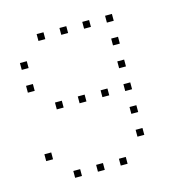

<svg xmlns="http://www.w3.org/2000/svg" viewBox="-96 -556 792 813"><g transform="rotate(-15 300.0 -150.0)"><path d="M136 -465Q135 -465 135 -465Q135 -465 135 -464V-436Q135 -435 135 -435Q135 -435 136 -435H164Q165 -435 165 -435Q165 -435 165 -436V-464Q165 -465 165 -465Q165 -465 164 -465ZM236 -465Q235 -465 235 -465Q235 -465 235 -464V-436Q235 -435 235 -435Q235 -435 236 -435H264Q265 -435 265 -435Q265 -435 265 -436V-464Q265 -465 265 -465Q265 -465 264 -465ZM336 -465Q335 -465 335 -465Q335 -465 335 -464V-436Q335 -435 335 -435Q335 -435 336 -435H364Q365 -435 365 -435Q365 -435 365 -436V-464Q365 -465 365 -465Q365 -465 364 -465ZM436 -465Q435 -465 435 -465Q435 -465 435 -464V-436Q435 -435 435 -435Q435 -435 436 -435H464Q465 -435 465 -435Q465 -435 465 -436V-464Q465 -465 465 -465Q465 -465 464 -465ZM36 -365Q35 -365 35 -365Q35 -365 35 -364V-336Q35 -335 35 -335Q35 -335 36 -335H64Q65 -335 65 -335Q65 -335 65 -336V-364Q65 -365 65 -365Q65 -365 64 -365ZM436 -365Q435 -365 435 -365Q435 -365 435 -364V-336Q435 -335 435 -335Q435 -335 436 -335H464Q465 -335 465 -335Q465 -335 465 -336V-364Q465 -365 465 -365Q465 -365 464 -365ZM36 -265Q35 -265 35 -265Q35 -265 35 -264V-236Q35 -235 35 -235Q35 -235 36 -235H64Q65 -235 65 -235Q65 -235 65 -236V-264Q65 -265 65 -265Q65 -265 64 -265ZM436 -265Q435 -265 435 -265Q435 -265 435 -264V-236Q435 -235 435 -235Q435 -235 436 -235H464Q465 -235 465 -235Q465 -235 465 -236V-264Q465 -265 465 -265Q465 -265 464 -265ZM136 -165Q135 -165 135 -165Q135 -165 135 -164V-136Q135 -135 135 -135Q135 -135 136 -135H164Q165 -135 165 -135Q165 -135 165 -136V-164Q165 -165 165 -165Q165 -165 164 -165ZM236 -165Q235 -165 235 -165Q235 -165 235 -164V-136Q235 -135 235 -135Q235 -135 236 -135H264Q265 -135 265 -135Q265 -135 265 -136V-164Q265 -165 265 -165Q265 -165 264 -165ZM336 -165Q335 -165 335 -165Q335 -165 335 -164V-136Q335 -135 335 -135Q335 -135 336 -135H364Q365 -135 365 -135Q365 -135 365 -136V-164Q365 -165 365 -165Q365 -165 364 -165ZM436 -165Q435 -165 435 -165Q435 -165 435 -164V-136Q435 -135 435 -135Q435 -135 436 -135H464Q465 -135 465 -135Q465 -135 465 -136V-164Q465 -165 465 -165Q465 -165 464 -165ZM436 -65Q435 -65 435 -65Q435 -65 435 -64V-36Q435 -35 435 -35Q435 -35 436 -35H464Q465 -35 465 -35Q465 -35 465 -36V-64Q465 -65 465 -65Q465 -65 464 -65ZM36 35Q35 35 35 35Q35 35 35 36V64Q35 65 35 65Q35 65 36 65H64Q65 65 65 65Q65 65 65 64V36Q65 35 65 35Q65 35 64 35ZM436 35Q435 35 435 35Q435 35 435 36V64Q435 65 435 65Q435 65 436 65H464Q465 65 465 65Q465 65 465 64V36Q465 35 465 35Q465 35 464 35ZM136 135Q135 135 135 135Q135 135 135 136V164Q135 165 135 165Q135 165 136 165H164Q165 165 165 165Q165 165 165 164V136Q165 135 165 135Q165 135 164 135ZM236 135Q235 135 235 135Q235 135 235 136V164Q235 165 235 165Q235 165 236 165H264Q265 165 265 165Q265 165 265 164V136Q265 135 265 135Q265 135 264 135ZM336 135Q335 135 335 135Q335 135 335 136V164Q335 165 335 165Q335 165 336 165H364Q365 165 365 165Q365 165 365 164V136Q365 135 365 135Q365 135 364 135Z"/></g></svg>

Font: Doto Black Thin
Style: Regular
Weight: 250
Monospace: yes
Version: Version 1.000